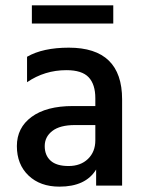

<svg xmlns="http://www.w3.org/2000/svg" viewBox="-20 -693 539 717"><path d="M403 -605H99V-673H403ZM202 4Q130 4 86.5 -37.5Q43 -79 43 -147.5Q43 -216 98 -256.5Q153 -297 252 -297H336V-326Q336 -378 311 -404.5Q286 -431 228 -431Q147 -431 81 -386V-481Q140 -515 237 -515Q436 -515 436 -322V0H339V-60Q300 4 202 4ZM336 -169V-226H260Q204 -226 175.5 -204Q147 -182 147 -147.5Q147 -113 169 -93Q191 -73 236 -73Q281 -73 308.5 -99.5Q336 -126 336 -169Z"/></svg>

Font: Hind Colombo Medium
Style: Regular
Weight: 500
Designer: Jyotish Sonowal, Aditi Pimprikar
Foundry: Indian Type Foundry
Version: Version 1.000;PS 1.0;hotconv 1.0.86;makeotf.lib2.5.63406; tt